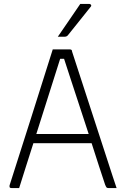

<svg xmlns="http://www.w3.org/2000/svg" viewBox="-20 -963 640 983"><path d="M78 0H40Q31 0 29.5 -4.5Q28 -9 29 -14Q85 -188 140 -362Q195 -536 250 -710H338Q349 -710 349 -699Q401 -539 453 -379.5Q505 -220 557 -60Q562 -45 567 -30Q572 -15 577 0H537Q528 0 525 -4Q522 -8 518 -18Q505 -57 487 -112Q469 -167 449 -230H151Q132 -171 113.5 -112.5Q95 -54 78 0ZM288 -662Q265 -590 233 -488.5Q201 -387 166 -277H434Q411 -347 388 -417.5Q365 -488 344 -551.5Q323 -615 308 -662ZM391 -943H437Q443 -943 446 -938Q449 -933 444 -928Q420 -898 404.5 -878.5Q389 -859 372.5 -838.5Q356 -818 328 -783Q322 -775 311 -775H276Q307 -820 333 -858Q359 -896 391 -943Z"/></svg>

Font: Recursive Mn Lnr St Lt
Style: Regular
Weight: 300
Monospace: yes
Version: Version 1.079;hotconv 1.0.112;makeotfexe 2.5.65598; ttfautoh